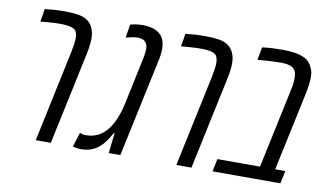

<svg xmlns="http://www.w3.org/2000/svg" viewBox="-68 -783 1574 931"><g transform="rotate(10 719.0 -317.5)"><path d="M151.9 0 247.6 -451.2Q251 -468.3 253.9 -487.3Q256.8 -506.3 256.8 -518.1Q256.8 -529.3 254.6 -540Q252.4 -550.8 247.6 -557.1Q244.6 -561 240 -564Q235.4 -566.9 229 -569.3Q217.3 -573.2 201.4 -574.7Q185.5 -576.2 170.4 -576.2Q157.7 -576.2 140.9 -575.4Q124 -574.7 106.4 -573.2Q88.9 -571.8 74.2 -570.3L84.5 -633.8Q109.9 -636.7 133.1 -638.2Q156.2 -639.6 183.1 -639.6Q218.3 -639.6 248.8 -635Q279.3 -630.4 299.3 -614.3Q305.7 -608.9 310.8 -602.5Q315.9 -596.2 319.8 -588.4Q326.2 -577.1 329.3 -563.2Q332.5 -549.3 332.5 -533.2Q332.5 -516.1 329.6 -494.4Q326.7 -472.7 321.3 -447.8L226.1 0Z M374.5 4.9Q363.8 4.9 354.7 3.4Q345.7 2 334.5 -1L357.4 -73.2Q362.8 -69.8 369.4 -67.9Q376 -65.9 385.7 -65.9Q427.7 -65.9 459.2 -86.9Q490.7 -107.9 512.9 -149.7Q535.2 -191.4 548.3 -253.4L597.2 -484.4Q599.6 -497.6 601.1 -509.8Q602.5 -522 602.5 -529.3Q602.5 -551.3 589.8 -563.5Q577.1 -575.7 552.2 -575.7Q540 -575.7 525.4 -572.8Q510.7 -569.8 494.6 -565.4L505.4 -631.3Q521 -635.7 536.4 -637.7Q551.8 -639.6 566.4 -639.6Q602.1 -639.6 627 -629.4Q651.9 -619.1 665.3 -597.7Q678.7 -576.2 678.7 -542.5Q678.7 -529.3 676.8 -513.9Q674.8 -498.5 670.9 -481L568.4 0H511.2L522.5 -100.1H519Q504.4 -72.3 485.6 -48.3Q466.8 -24.4 439.9 -9.8Q413.1 4.9 374.5 4.9Z M844.2 0 939.9 -451.2Q943.4 -468.3 946.3 -487.3Q949.2 -506.3 949.2 -518.1Q949.2 -529.3 947 -540Q944.8 -550.8 939.9 -557.1Q937 -561 932.4 -564Q927.7 -566.9 921.4 -569.3Q909.7 -573.2 893.8 -574.7Q877.9 -576.2 862.8 -576.2Q850.1 -576.2 833.3 -575.4Q816.4 -574.7 798.8 -573.2Q781.2 -571.8 766.6 -570.3L776.9 -633.8Q802.2 -636.7 825.4 -638.2Q848.6 -639.6 875.5 -639.6Q910.6 -639.6 941.2 -635Q971.7 -630.4 991.7 -614.3Q998 -608.9 1003.2 -602.5Q1008.3 -596.2 1012.2 -588.4Q1018.6 -577.1 1021.7 -563.2Q1024.9 -549.3 1024.9 -533.2Q1024.9 -516.1 1022 -494.4Q1019 -472.7 1013.7 -447.8L918.5 0Z M1022 0 1035.2 -62.5H1245.1L1327.6 -451.2Q1331.5 -468.3 1333.7 -482.4Q1335.9 -496.6 1335.9 -511.2Q1335.9 -530.8 1331.5 -543.5Q1327.1 -556.2 1315.9 -564Q1304.2 -571.8 1288.3 -574.2Q1272.5 -576.7 1260.3 -576.7Q1244.6 -576.7 1226.8 -575.9Q1209 -575.2 1191.7 -574.2Q1174.3 -573.2 1158.7 -571.8L1142.6 -570.3L1154.8 -633.8Q1181.6 -637.2 1205.6 -638.4Q1229.5 -639.6 1252.9 -639.6Q1288.1 -639.6 1313.7 -635.7Q1339.4 -631.8 1358.9 -623Q1377.9 -614.7 1388.2 -602.5Q1398.4 -590.3 1405.3 -572.8Q1409.2 -563.5 1410.9 -554.9Q1412.6 -546.4 1412.6 -532.2Q1412.6 -517.6 1411.1 -503.4Q1409.7 -489.3 1407.2 -475.3Q1404.8 -461.4 1401.9 -447.8L1319.8 -62.5H1369.6L1356.4 0Z"/></g></svg>

Font: Open Sans Condensed
Style: Italic
Weight: 400
Width: 3
Italic angle: -12°
Designer: Monotype Design Team
Foundry: Monotype Imaging Inc.
Version: Version 3.000